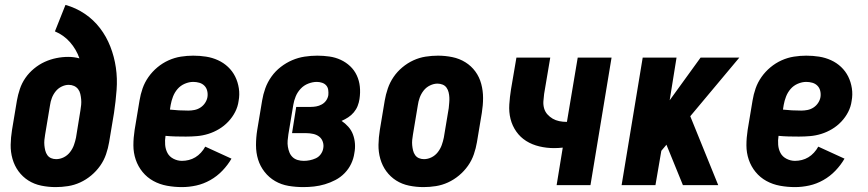

<svg xmlns="http://www.w3.org/2000/svg" viewBox="-20 -755 3540 783"><path d="M207 8Q207 8 207 8Q207 8 207 8Q177 8 148 2Q119 -4 95.5 -19Q72 -34 55.5 -56.5Q39 -79 31 -107Q23 -135 23.5 -164.5Q24 -194 29 -225L49 -345Q53 -368 61 -392Q69 -416 83.5 -437Q98 -458 118.5 -475Q139 -492 162 -502.5Q185 -513 209.5 -518Q234 -523 258 -523Q270 -523 281.5 -521.5Q293 -520 304 -517Q291 -554 265.5 -583Q240 -612 204 -627L247 -735Q290 -723 326 -698.5Q362 -674 388 -640Q414 -606 430 -565Q446 -524 452.5 -479.5Q459 -435 455.5 -388.5Q452 -342 445 -295L425 -175Q421 -151 412.5 -126Q404 -101 388.5 -79Q373 -57 352 -39.5Q331 -22 307 -11Q283 0 257.5 4Q232 8 207 8ZM209 -106Q225 -106 240 -113.5Q255 -121 265.5 -134.5Q276 -148 281.5 -163.5Q287 -179 290 -194L308 -305Q310 -316 311 -327.5Q312 -339 311 -350Q310 -361 307.5 -372Q305 -383 298.5 -391.5Q292 -400 282 -404.5Q272 -409 260 -409Q246 -409 231.5 -402Q217 -395 207 -382.5Q197 -370 191.5 -355.5Q186 -341 184 -326L164 -206Q162 -195 161 -184Q160 -173 161 -162.5Q162 -152 164.5 -141.5Q167 -131 173 -122.5Q179 -114 188.5 -110Q198 -106 209 -106Z M722 8Q691 8 661 2.5Q631 -3 605.5 -17Q580 -31 561.5 -53.5Q543 -76 533.5 -104Q524 -132 524 -162.5Q524 -193 529 -225L549 -345Q553 -370 561.5 -394.5Q570 -419 585.5 -441Q601 -463 622 -480.5Q643 -498 667.5 -509Q692 -520 717.5 -524Q743 -528 768 -528Q795 -528 820.5 -524Q846 -520 869 -509.5Q892 -499 910 -482Q928 -465 939 -443Q950 -421 954 -395Q958 -369 953 -343Q950 -320 939 -298.5Q928 -277 911 -259Q894 -241 873 -228.5Q852 -216 829.5 -209Q807 -202 784 -200Q761 -198 738 -198Q717 -198 696.5 -198.5Q676 -199 655 -201Q652 -183 653.5 -164.5Q655 -146 663 -131Q671 -116 687.5 -107.5Q704 -99 722 -99Q736 -99 750 -102.5Q764 -106 776.5 -113.5Q789 -121 799.5 -132.5Q810 -144 817 -157L924 -108Q909 -82 887 -59Q865 -36 837.5 -20.5Q810 -5 780.5 1.5Q751 8 722 8ZM748 -304Q760 -304 773 -306.5Q786 -309 797.5 -316.5Q809 -324 816.5 -335.5Q824 -347 826 -359Q828 -372 825 -384.5Q822 -397 813.5 -405.5Q805 -414 793 -417.5Q781 -421 768 -421Q751 -421 733.5 -413.5Q716 -406 704 -392Q692 -378 685.5 -361Q679 -344 676 -327L673 -308Q691 -306 710 -305Q729 -304 748 -304Z M1217 8Q1186 8 1156.5 3Q1127 -2 1102 -16.5Q1077 -31 1059 -54Q1041 -77 1032.5 -104.5Q1024 -132 1024 -163Q1024 -194 1029 -225L1049 -345Q1053 -370 1062 -395Q1071 -420 1087 -442.5Q1103 -465 1125 -482Q1147 -499 1171.5 -509.5Q1196 -520 1222 -524Q1248 -528 1274 -528Q1299 -528 1323.5 -524.5Q1348 -521 1369.5 -511Q1391 -501 1408 -485Q1425 -469 1435 -447.5Q1445 -426 1447.5 -401.5Q1450 -377 1446 -351Q1444 -337 1438.5 -323Q1433 -309 1423 -297Q1413 -285 1400 -276.5Q1387 -268 1373 -262Q1388 -252 1400.5 -238Q1413 -224 1419.5 -206.5Q1426 -189 1427.5 -169.5Q1429 -150 1425 -130Q1422 -108 1412 -87Q1402 -66 1385.5 -49Q1369 -32 1348 -21Q1327 -10 1305 -3.5Q1283 3 1261 5.5Q1239 8 1217 8ZM1219 -99Q1231 -99 1243.5 -101.5Q1256 -104 1268 -109.5Q1280 -115 1288 -126Q1296 -137 1298 -149Q1301 -163 1296.5 -176.5Q1292 -190 1281.5 -198Q1271 -206 1257 -209Q1243 -212 1229 -212H1171L1188 -319H1247Q1258 -319 1269.5 -321Q1281 -323 1292 -329Q1303 -335 1310 -345Q1317 -355 1319 -367Q1320 -378 1318.5 -388.5Q1317 -399 1310.5 -406.5Q1304 -414 1293.5 -417.5Q1283 -421 1272 -421Q1255 -421 1237 -414Q1219 -407 1206 -393Q1193 -379 1186 -362Q1179 -345 1176 -327L1156 -207Q1154 -194 1153 -181.5Q1152 -169 1154 -156.5Q1156 -144 1160.5 -133Q1165 -122 1173.5 -114Q1182 -106 1194 -102.5Q1206 -99 1219 -99Z M1707 8Q1707 8 1707 8Q1707 8 1707 8Q1677 8 1648 2Q1619 -4 1595.5 -19Q1572 -34 1555.5 -56.5Q1539 -79 1531 -107Q1523 -135 1523.5 -164.5Q1524 -194 1529 -225L1549 -345Q1553 -369 1561.5 -394Q1570 -419 1585 -441Q1600 -463 1621 -480.5Q1642 -498 1666 -509Q1690 -520 1715.5 -524Q1741 -528 1766 -528Q1766 -528 1766 -528Q1766 -528 1766 -528Q1796 -528 1825 -522Q1854 -516 1878 -501Q1902 -486 1918.5 -463.5Q1935 -441 1942.5 -413Q1950 -385 1950 -355.5Q1950 -326 1945 -295L1925 -175Q1921 -151 1912.5 -126Q1904 -101 1888.5 -79Q1873 -57 1852 -39.5Q1831 -22 1807 -11Q1783 0 1757.5 4Q1732 8 1707 8ZM1709 -106Q1725 -106 1740 -113.5Q1755 -121 1765.5 -134.5Q1776 -148 1781.5 -163.5Q1787 -179 1790 -194L1810 -314Q1811 -325 1812 -336Q1813 -347 1812.5 -357.5Q1812 -368 1809.5 -378.5Q1807 -389 1801 -397.5Q1795 -406 1785 -410Q1775 -414 1764 -414Q1749 -414 1733.5 -406.5Q1718 -399 1707.5 -385.5Q1697 -372 1691.5 -356.5Q1686 -341 1684 -326L1664 -206Q1662 -195 1661 -184Q1660 -173 1661 -162.5Q1662 -152 1664.5 -141.5Q1667 -131 1673 -122.5Q1679 -114 1688.5 -110Q1698 -106 1709 -106Z M2250 0 2275 -153Q2266 -152 2257 -151.5Q2248 -151 2239 -151Q2209 -151 2179.5 -158Q2150 -165 2126 -180Q2102 -195 2085.5 -218.5Q2069 -242 2062 -270Q2055 -298 2057 -329Q2059 -360 2064 -391L2086 -520H2224L2199 -372Q2197 -357 2196 -342Q2195 -327 2199 -313Q2203 -299 2212.5 -288.5Q2222 -278 2234 -271Q2246 -264 2260.5 -261Q2275 -258 2290 -258Q2291 -258 2291.5 -258Q2292 -258 2292 -258L2336 -520H2474L2388 0Z M2515 0 2601 -520H2739L2711 -346L2837 -520H2995L2795 -281L2909 0H2765L2699 -162L2698 -165L2677 -140L2653 0Z M3222 8Q3191 8 3161 2.5Q3131 -3 3105.5 -17Q3080 -31 3061.5 -53.5Q3043 -76 3033.5 -104Q3024 -132 3024 -162.5Q3024 -193 3029 -225L3049 -345Q3053 -370 3061.5 -394.5Q3070 -419 3085.5 -441Q3101 -463 3122 -480.5Q3143 -498 3167.5 -509Q3192 -520 3217.5 -524Q3243 -528 3268 -528Q3295 -528 3320.5 -524Q3346 -520 3369 -509.5Q3392 -499 3410 -482Q3428 -465 3439 -443Q3450 -421 3454 -395Q3458 -369 3453 -343Q3450 -320 3439 -298.5Q3428 -277 3411 -259Q3394 -241 3373 -228.5Q3352 -216 3329.5 -209Q3307 -202 3284 -200Q3261 -198 3238 -198Q3217 -198 3196.5 -198.5Q3176 -199 3155 -201Q3152 -183 3153.5 -164.5Q3155 -146 3163 -131Q3171 -116 3187.5 -107.5Q3204 -99 3222 -99Q3236 -99 3250 -102.5Q3264 -106 3276.5 -113.5Q3289 -121 3299.5 -132.5Q3310 -144 3317 -157L3424 -108Q3409 -82 3387 -59Q3365 -36 3337.5 -20.5Q3310 -5 3280.5 1.5Q3251 8 3222 8ZM3248 -304Q3260 -304 3273 -306.5Q3286 -309 3297.5 -316.5Q3309 -324 3316.5 -335.5Q3324 -347 3326 -359Q3328 -372 3325 -384.5Q3322 -397 3313.5 -405.5Q3305 -414 3293 -417.5Q3281 -421 3268 -421Q3251 -421 3233.5 -413.5Q3216 -406 3204 -392Q3192 -378 3185.5 -361Q3179 -344 3176 -327L3173 -308Q3191 -306 3210 -305Q3229 -304 3248 -304Z"/></svg>

Font: Iosevka SS04 Heavy
Style: Italic
Weight: 900
Italic angle: -9°
Monospace: yes
Designer: Belleve Invis
Foundry: Belleve Invis
Version: Version 19.0.0; ttfautohint (v1.8.4)